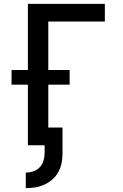

<svg xmlns="http://www.w3.org/2000/svg" viewBox="-20 -755 640 998"><path d="M114 223V142Q134 142 153.5 135.5Q173 129 186.5 114.5Q200 100 206 80.5Q212 61 212 41V0H125V-315H40V-391H125V-735H525V-643H231V-391H342V-315H231V-92H305V41Q305 66 300.5 90.5Q296 115 284 137.5Q272 160 253 177Q234 194 211 204.5Q188 215 163.5 219Q139 223 114 223Z"/></svg>

Font: Iosevka Semibold Extended
Style: Regular
Weight: 600
Width: 7
Monospace: yes
Designer: Belleve Invis
Foundry: Belleve Invis
Version: Version 32.5.0; ttfautohint (v1.8.4)